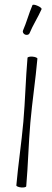

<svg xmlns="http://www.w3.org/2000/svg" viewBox="-71 -1161 324 1199"><g transform="rotate(5 91.0 -562.0)"><path d="M79 -953C96 -1007 123 -1057 141 -1110C143 -1115 131 -1124 114 -1129C98 -1135 83 -1135 82 -1130C64 -1076 55 -1020 37 -967C34 -958 41 -947 52 -943C64 -940 76 -944 79 -953ZM80 -800C80 -667 89 -533 89 -400C89 -267 80 -133 80 0C80 5 94 10 111 10C129 10 142 5 142 0C142 -133 133 -267 133 -400C133 -533 142 -667 142 -800C142 -805 129 -810 111 -810C94 -810 80 -805 80 -800Z"/></g></svg>

Font: Nupuram ExtraLight
Style: Regular
Weight: 200
Designer: Santhosh Thottingal (santhosh.thottingal@gmail.com)
Foundry: SMC
Version: Version 1.000